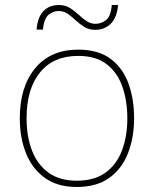

<svg xmlns="http://www.w3.org/2000/svg" viewBox="-20 -736 615 766"><path d="M515 -264Q515 -187 490.5 -124.5Q466 -62 415.5 -26Q365 10 286 10Q210 10 159.5 -26Q109 -62 84 -124Q59 -186 59 -264Q59 -390 120.5 -464Q182 -538 292 -538Q372 -538 421 -501.5Q470 -465 492.5 -403Q515 -341 515 -264ZM86 -264Q86 -191 108 -134.5Q130 -78 174.5 -46.5Q219 -15 286 -15Q356 -15 400.5 -47Q445 -79 466.5 -135.5Q488 -192 488 -264Q488 -333 468.5 -389.5Q449 -446 406 -479.5Q363 -513 292 -513Q193 -513 139.5 -447Q86 -381 86 -264ZM126 -618Q130 -668 153.5 -692Q177 -716 215 -716Q240 -716 258.5 -704.5Q277 -693 292.5 -678.5Q308 -664 324.5 -652.5Q341 -641 361 -641Q383 -641 402.5 -655.5Q422 -670 426 -716H451Q447 -667 422.5 -642Q398 -617 360 -617Q335 -617 316.5 -628.5Q298 -640 282.5 -654.5Q267 -669 251 -680.5Q235 -692 213 -692Q193 -692 174.5 -677.5Q156 -663 151 -618Z"/></svg>

Font: Noto Sans Lao Looped Thin
Style: Regular
Weight: 100
Designer: Mark Frömberg, Ben Mitchell
Foundry: The Fontpad Ltd
Version: Version 1.002; ttfautohint (v1.8.4.7-5d5b)